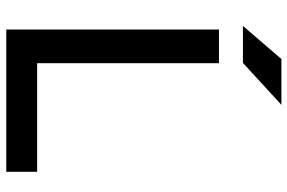

<svg xmlns="http://www.w3.org/2000/svg" viewBox="-176 -762 937 626"><g transform="rotate(90 293.0 -448.5)"><path d="M75.7 0V-693.4H185.5V0ZM75.7 0V-100.6H539.6V0ZM64 -771.5 171.9 -897H321.3L184.6 -771.5Z"/></g></svg>

Font: Cascadia Code Medium
Style: Regular
Weight: 500
Monospace: yes
Designer: Aaron Bell
Foundry: Saja Typeworks
Version: Version 2407.024